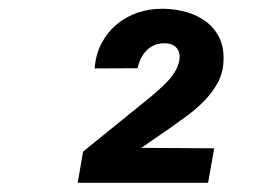

<svg xmlns="http://www.w3.org/2000/svg" viewBox="-20 -737 627 432"><path d="M448.2 -325.7H154.8L167 -396L318.4 -518.6Q327.1 -525.9 337.6 -535.2Q348.1 -544.4 357.7 -554.7Q367.2 -564.9 374 -576.4Q380.9 -587.9 383.3 -600.1Q386.7 -618.7 377.4 -629.2Q368.2 -639.6 350.1 -639.6Q336.9 -639.6 326.9 -635.3Q316.9 -630.9 309.3 -623Q301.8 -615.2 296.9 -605.2Q292 -595.2 289.6 -583.5L192.9 -583Q195.3 -614.3 208.3 -639.2Q221.2 -664.1 241.9 -681.6Q262.7 -699.2 289.8 -708.5Q316.9 -717.8 347.7 -717.3Q375 -716.8 399.9 -709.7Q424.8 -702.6 443.8 -688.2Q462.9 -673.8 473.6 -651.9Q484.4 -629.9 482.9 -599.6Q481.9 -573.2 470.2 -551.5Q458.5 -529.8 440.9 -511.5Q423.3 -493.2 402.6 -477.8Q381.8 -462.4 362.3 -448.7L297.9 -404.3L461.9 -403.3Z"/></svg>

Font: Roboto Mono
Style: Bold Italic
Weight: 700
Designer: Google
Version: Version 2.000985; 2015; ttfautohint (v1.3)